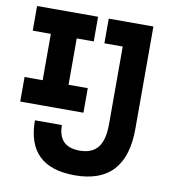

<svg xmlns="http://www.w3.org/2000/svg" viewBox="-79 -762 744 831"><g transform="rotate(10 293.0 -346.5)"><path d="M304.2 0Q93.8 0 93.8 -204.6H212.4Q212.4 -108.9 306.6 -108.9Q360.8 -108.9 386.7 -141.4Q412.6 -173.8 412.6 -243.7V-585H332V-693.4H528.3V-243.7Q528.3 0 304.2 0ZM17.1 -273.4V-381.3H96.7V-585H17.1V-693.4H285.2V-585H210.4V-381.3H294.9V-273.4Z"/></g></svg>

Font: Caskaydia Cove SemiBold
Style: Regular
Weight: 600
Monospace: yes
Designer: Aaron Bell
Foundry: Saja Typeworks
Version: Version 4.300; ttfautohint (v1.8.3)